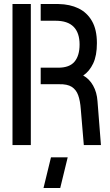

<svg xmlns="http://www.w3.org/2000/svg" viewBox="-20 -720 547 953"><path d="M196 213 233 61H316L279 213ZM396 0 381 -178Q378 -220 368 -247.5Q358 -275 336 -289Q314 -303 273 -302H182V-384H269Q325 -384 350 -414Q375 -444 375 -499Q375 -557 345.5 -587Q316 -617 256 -617H182V-700H271Q327 -699 369.5 -678.5Q412 -658 436.5 -615.5Q461 -573 461 -506Q461 -444 442.5 -405Q424 -366 393 -345Q423 -329 442 -295.5Q461 -262 464 -217L481 0ZM42 0V-700H133V0Z"/></svg>

Font: Stick No Bills Medium
Style: Regular
Weight: 500
Version: Version 2.000